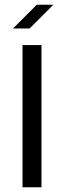

<svg xmlns="http://www.w3.org/2000/svg" viewBox="-20 -790 280 810"><path d="M205 -770 105 -670H35L135 -770ZM155 0H75V-600H155Z"/></svg>

Font: Gauge
Style: Regular
Weight: 400
Designer: Daniel Pimley
Foundry: Daniel Pimley
Version: Version 2.0